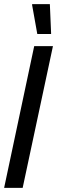

<svg xmlns="http://www.w3.org/2000/svg" viewBox="-26 -912 277 932"><path d="M-6 0 140 -688H231L84 0ZM155 -747 130 -887V-892H216L222 -752V-747Z"/></svg>

Font: Saira Ultra Condensed SemiBold
Style: Italic
Weight: 600
Width: 1
Italic angle: -12°
Designer: Hector Gatti with collaboration of the Omnibus-Type team
Foundry: Omnibus-Type
Version: Version 1.001; ttfautohint (v1.8)